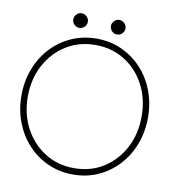

<svg xmlns="http://www.w3.org/2000/svg" viewBox="-87 -861 880 952"><g transform="rotate(10 353.0 -385.5)"><path d="M56 -330.5Q56 -242.5 93.2 -172.2Q130.5 -102 195.2 -61Q260 -20 343 -20Q426.5 -20 491 -61Q555.5 -102 592.2 -172.2Q629 -242.5 629 -330.5Q629 -418.5 592.2 -488.5Q555.5 -558.5 491 -599.2Q426.5 -640 343 -640Q260 -640 195.2 -599.2Q130.5 -558.5 93.2 -488.5Q56 -418.5 56 -330.5ZM24 -330.5Q24 -402.5 48 -464.8Q72 -527 115.2 -573.5Q158.5 -620 216.8 -646Q275 -672 343 -672Q411.5 -672 469.2 -646Q527 -620 570.2 -573.5Q613.5 -527 637.2 -464.8Q661 -402.5 661 -330.5Q661 -258 637.2 -195.8Q613.5 -133.5 570.2 -86.8Q527 -40 469.2 -14Q411.5 12 343 12Q275 12 216.8 -14Q158.5 -40 115.2 -86.8Q72 -133.5 48 -195.8Q24 -258 24 -330.5ZM437.5 -709.5Q422.5 -709.5 411.8 -720.8Q401 -732 401 -746Q401 -760.5 411.8 -771.8Q422.5 -783 437.5 -783Q452 -783 463.2 -772Q474.5 -761 474.5 -746Q474.5 -731 463.2 -720.2Q452 -709.5 437.5 -709.5ZM248 -709.5Q233 -709.5 222.2 -720.8Q211.5 -732 211.5 -746Q211.5 -760.5 222.2 -771.8Q233 -783 248 -783Q262.5 -783 273.8 -772Q285 -761 285 -746Q285 -731 273.8 -720.2Q262.5 -709.5 248 -709.5Z"/></g></svg>

Font: League Spartan Thin
Style: Regular
Weight: 100
Foundry: The League of Moveable Type
Version: Version 2.002